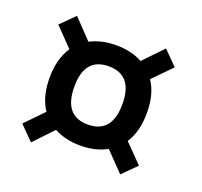

<svg xmlns="http://www.w3.org/2000/svg" viewBox="-95 -732 760 722"><g transform="rotate(20 285.0 -371.0)"><path d="M97 -117 42 -172.5 112.5 -245Q79.5 -293.5 79.5 -370Q79.5 -445 113 -495.5L42 -568.5L97 -623.5L170.5 -546.5Q215.5 -570 274.5 -570Q335 -570 379.5 -545.5L453.5 -622.5L508.5 -567L436.5 -493.5Q469 -445 469 -370Q469 -295 437 -246.5L508.5 -173.5L453.5 -118.5L380.5 -194Q335.5 -169 274.5 -169Q215 -169 169.5 -193.5ZM274.5 -253Q371 -253 371 -370Q371 -486 274.5 -486Q178.5 -486 178.5 -370Q178.5 -253 274.5 -253Z"/></g></svg>

Font: League Mono Narrow Medium
Style: Regular
Weight: 500
Width: 3
Designer: Tyler Finck
Foundry: The League of Moveable Type / Tyler Finck
Version: Version 2.210